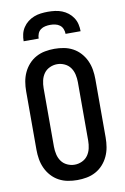

<svg xmlns="http://www.w3.org/2000/svg" viewBox="-103 -1014 706 1082"><g transform="rotate(-10 250.0 -473.5)"><path d="M250 8Q223 8 196 3Q169 -2 145 -15Q121 -28 102.5 -48.5Q84 -69 72.5 -94Q61 -119 56.5 -146Q52 -173 52 -200V-535Q52 -562 56.5 -589Q61 -616 72.5 -641Q84 -666 102.5 -686.5Q121 -707 145 -720Q169 -733 196 -738Q223 -743 250 -743Q277 -743 304 -738Q331 -733 355 -720Q379 -707 397.5 -686.5Q416 -666 427.5 -641Q439 -616 443.5 -589Q448 -562 448 -535V-200Q448 -173 443.5 -146Q439 -119 427.5 -94Q416 -69 397.5 -48.5Q379 -28 355 -15Q331 -2 304 3Q277 8 250 8ZM250 -80Q272 -80 292.5 -89.5Q313 -99 325.5 -116.5Q338 -134 343 -156Q348 -178 348 -200V-535Q348 -557 343 -579Q338 -601 325.5 -618.5Q313 -636 292.5 -645.5Q272 -655 250 -655Q228 -655 207.5 -645.5Q187 -636 174.5 -618.5Q162 -601 157 -579Q152 -557 152 -535V-200Q152 -178 157 -156Q162 -134 174.5 -116.5Q187 -99 207.5 -89.5Q228 -80 250 -80ZM87 -815Q87 -835 91.5 -855Q96 -875 107.5 -892.5Q119 -910 135 -922.5Q151 -935 170 -942.5Q189 -950 209.5 -952.5Q230 -955 250 -955Q270 -955 290.5 -952.5Q311 -950 330 -942.5Q349 -935 365 -922.5Q381 -910 392.5 -892.5Q404 -875 408.5 -855Q413 -835 413 -815H327Q327 -829 321.5 -843Q316 -857 304.5 -865.5Q293 -874 278.5 -877Q264 -880 250 -880Q236 -880 221.5 -877Q207 -874 195.5 -865.5Q184 -857 178.5 -843Q173 -829 173 -815Z"/></g></svg>

Font: Iosevka Semibold
Style: Regular
Weight: 600
Monospace: yes
Designer: Belleve Invis
Foundry: Belleve Invis
Version: Version 33.2.3; ttfautohint (v1.8.4)